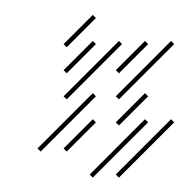

<svg xmlns="http://www.w3.org/2000/svg" viewBox="-20 -239 259 263"><path d="M71.4 -31.4 111.4 -71.4 107.1 -75.7 67.1 -35.7ZM35.7 -31.4 111.4 -107.1 107.1 -111.4 31.4 -35.7ZM71.4 -102.9 147.1 -178.6 142.9 -182.9 67.1 -107.1ZM107.1 4.3 182.9 -71.4 178.6 -75.7 102.9 0ZM142.9 4.3 218.6 -71.4 214.3 -75.7 138.6 0ZM142.9 -138.6 182.9 -178.6 178.6 -182.9 138.6 -142.9ZM71.4 -138.6 111.4 -178.6 107.1 -182.9 67.1 -142.9ZM142.9 -102.9 218.6 -178.6 214.3 -182.9 138.6 -107.1ZM142.9 -67.1 182.9 -107.1 178.6 -111.4 138.6 -71.4ZM71.4 -174.3 111.4 -214.3 107.1 -218.6 67.1 -178.6Z"/></svg>

Font: Gossip Low Needlepoint
Style: Regular
Weight: 100
Width: 3
Designer: Deborah Khodanovich
Version: Version 1.001;Glyphs 3.3.1 (3343)